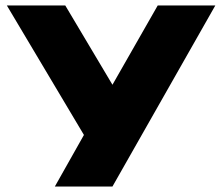

<svg xmlns="http://www.w3.org/2000/svg" viewBox="-20 -680 810 700"><path d="M5 -660H218L390 -371L555 -660H765L390 0H180L286 -188Z"/></svg>

Font: Xolonium
Style: Bold
Weight: 700
Designer: Severin Meyer
Version: Version 4.2